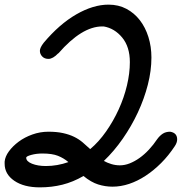

<svg xmlns="http://www.w3.org/2000/svg" viewBox="-45 -763 784 828"><path d="M206 -533Q183 -509 164 -509Q147 -509 137 -519.5Q127 -530 127 -544Q127 -557 143 -578Q211 -659 284 -701Q357 -743 423 -743Q466 -743 500 -725Q534 -707 558 -676Q582 -645 595 -603.5Q608 -562 608 -515Q608 -458 592.5 -397.5Q577 -337 549.5 -278Q522 -219 484.5 -165Q447 -111 403 -69Q417 -61 435 -55.5Q453 -50 472 -50Q493 -50 514.5 -58.5Q536 -67 557 -82Q578 -97 597.5 -118Q617 -139 633 -163Q644 -178 657 -186.5Q670 -195 689 -195Q719 -190 719 -162Q719 -148 709 -133Q682 -92 650 -60Q618 -28 583 -5Q548 18 512 30Q476 42 440 42Q409 42 378.5 32.5Q348 23 315 -4Q270 22 224 33.5Q178 45 127 45Q58 45 16.5 16.5Q-25 -12 -25 -57V-66Q-23 -88 -6.5 -110.5Q10 -133 35.5 -152Q61 -171 94.5 -183Q128 -195 164 -195Q200 -195 227 -189Q254 -183 274.5 -173Q295 -163 311.5 -149Q328 -135 344 -120Q381 -151 412.5 -196Q444 -241 467 -291.5Q490 -342 502.5 -394.5Q515 -447 515 -495Q515 -561 482 -601Q449 -641 402 -649H396Q308 -649 207 -533ZM153 -47Q202 -47 250 -64Q230 -81 205 -91Q180 -101 138 -101Q112 -101 90 -95Q68 -89 68 -83Q68 -67 93 -57Q118 -47 153 -47Z"/></svg>

Font: Discipuli Britannica Bold
Style: Regular
Weight: 700
Designer: Peter Wiegel
Foundry: Peter Wiegel
Version: Version 0.001 2009